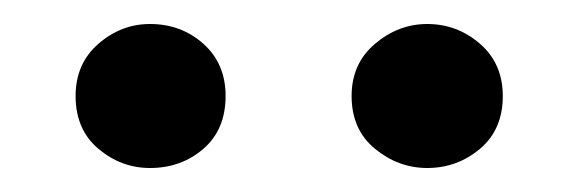

<svg xmlns="http://www.w3.org/2000/svg" viewBox="-20 -808 482 160"><path d="M105 -668Q81 -668 62 -684Q43 -700 43 -728Q43 -755 62 -771.5Q81 -788 105 -788Q131 -788 149.5 -771.5Q168 -755 168 -728Q168 -700 149.5 -684Q131 -668 105 -668ZM336 -668Q312 -668 292.5 -684Q273 -700 273 -728Q273 -755 292.5 -771.5Q312 -788 336 -788Q361 -788 380 -771.5Q399 -755 399 -728Q399 -700 380 -684Q361 -668 336 -668Z"/></svg>

Font: Noto Serif SC ExtraLight SemiBold
Style: Regular
Weight: 600
Version: Version 2.002-H1;hotconv 1.1.0;makeotfexe 2.6.0